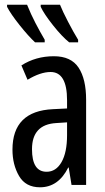

<svg xmlns="http://www.w3.org/2000/svg" viewBox="-20 -786 447 816"><path d="M265 -266V-212Q265 -138 241.5 -97Q218 -56 178 -56Q116 -56 116 -152Q116 -257 219 -263ZM209 -547Q132 -547 71 -508L97 -447Q152 -480 195 -480Q265 -480 265 -360V-325L205 -322Q33 -314 33 -150Q33 -86 61 -38Q89 10 150 10Q228 10 270 -74H272L284 0H346V-362Q346 -450 314 -498.5Q282 -547 209 -547ZM95 -766H10V-757Q26 -726 63.5 -679Q101 -632 129 -606H170V-617Q150 -651 130.5 -688.5Q111 -726 95 -766ZM235 -766H153V-757Q167 -727 205 -679Q243 -631 274 -606H312V-617Q293 -648 269.5 -693Q246 -738 235 -766Z"/></svg>

Font: Noto Sans Display Condensed
Style: Regular
Weight: 400
Width: 3
Designer: Monotype Design Team
Foundry: Monotype Imaging Inc.
Version: Version 1.900